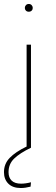

<svg xmlns="http://www.w3.org/2000/svg" viewBox="-29 -744 282 967"><path d="M136 -704Q136 -696 130.5 -690.5Q125 -685 116 -685Q107 -685 101.5 -690.5Q96 -696 96 -704Q96 -712 101.5 -718Q107 -724 116 -724Q125 -724 130.5 -718Q136 -712 136 -704ZM105 -519H127V0Q71 27 42.5 54.5Q14 82 14 123Q14 151 30 166Q46 181 77 181Q100 181 127 174L125 196Q98 203 76 203Q35 203 13 181Q-9 159 -9 123Q-9 81 20 51Q49 21 105 -6Z"/></svg>

Font: Fira Sans Condensed Thin
Style: Regular
Weight: 250
Width: 3
Designer: Carrois Corporate & Edenspiekermann AG
Foundry: Carrois Corporate GbR & Edenspiekermann AG
Version: Version 4.203